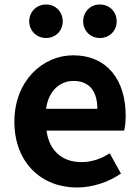

<svg xmlns="http://www.w3.org/2000/svg" viewBox="-20 -820 621 854"><path d="M322 14C392 14 463 -10 518 -48L468 -138C428 -113 388 -99 342 -99C259 -99 199 -147 187 -239H532C536 -252 539 -279 539 -306C539 -461 459 -574 305 -574C171 -574 44 -461 44 -279C44 -95 166 14 322 14ZM185 -336C196 -418 248 -460 307 -460C379 -460 413 -412 413 -336ZM185 -651C228 -651 259 -684 259 -725C259 -767 228 -800 185 -800C142 -800 110 -767 110 -725C110 -684 142 -651 185 -651ZM424 -651C468 -651 499 -684 499 -725C499 -767 468 -800 424 -800C381 -800 350 -767 350 -725C350 -684 381 -651 424 -651Z"/></svg>

Font: Genne Gothic Bold
Style: Regular
Weight: 700
Designer: Ryoko NISHIZUKA (kana & ideographs); Paul D. Hunt (Latin, Greek & Cyrillic); Wenlong ZHANG (bopomofo); Sandoll Communica
Foundry: Adobe Systems Incorporated
Version: Version 1.004;PS 1.004;hotconv 16.6.51;makeotf.lib2.5.65220